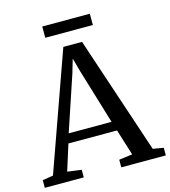

<svg xmlns="http://www.w3.org/2000/svg" viewBox="-138 -994 970 1095"><g transform="rotate(-15 347.0 -446.0)"><path d="M53 -55.5 300 -749H410.5L642 -55.5L704.5 -45V0H441.5V-45L520.5 -55.5L472.5 -209.5H185.5L137 -56L220 -45V0H-10V-45ZM455 -265 356.5 -591 334.5 -670.5 310.5 -589 202 -265ZM495 -892.5V-826H214V-892.5Z"/></g></svg>

Font: Merriweather 36pt
Style: Regular
Weight: 400
Designer: Eben Sorkin
Foundry: Eben Sorkin
Version: Version 2.100